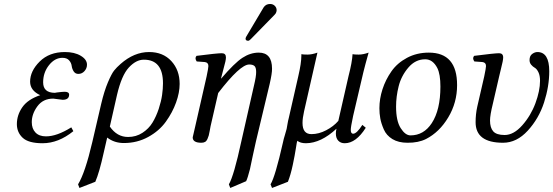

<svg xmlns="http://www.w3.org/2000/svg" viewBox="-20 -701 2755 956"><path d="M245.1 -210Q194.3 -210 166.3 -171.9Q138.2 -133.8 138.2 -92.8Q138.2 -60.5 156.5 -41.3Q174.8 -22 209 -22Q263.2 -22 335 -66.9L345.2 -47.9Q271 12.2 191.9 12.2Q122.1 12.2 93 -14.9Q64 -42 64 -83Q64 -127.9 91.1 -167Q118.2 -206.1 180.2 -227.1Q130.4 -250 129.9 -293.9Q129.9 -347.2 177.5 -394.5Q225.1 -441.9 303.2 -441.9Q351.1 -441.9 382.1 -423.3Q413.1 -404.8 413.1 -378.9Q413.1 -360.8 400.6 -346.9Q388.2 -333 370.1 -333Q355 -333 346.9 -345.5Q338.9 -357.9 336.9 -373Q335 -388.2 324 -400.6Q313 -413.1 291 -413.1Q252.9 -413.1 223.9 -376.5Q194.8 -339.8 194.8 -291Q194.8 -239.3 252.9 -238.8L264.2 -240.7Q275.4 -242.2 287.1 -243.2Q298.8 -244.1 301.8 -244.1Q323.7 -244.1 324.2 -230Q324.2 -204.1 292 -204.1Q288.1 -204.1 268.6 -207Q249 -210 245.1 -210Z M874.5 -283.2Q874.5 -240.2 856.7 -190.7Q838.9 -141.1 805.7 -95Q772.5 -48.8 717.5 -18.8Q662.6 11.2 596.7 11.2Q548.8 11.2 513.7 -16.1L496.6 58.1Q474.6 158.2 454.6 204.1L375.5 234.9L368.7 216.8Q403.8 159.7 439.5 6.8L483.9 -184.1Q499 -248 517.3 -291Q535.6 -334 548.1 -349.6Q560.5 -365.2 580.6 -382.8Q647.5 -441.9 722.7 -441.9Q791.5 -441.9 833 -397Q874.5 -352.1 874.5 -283.2ZM617.7 -19Q657.7 -19 689.2 -39.6Q720.7 -60.1 739.3 -90.6Q757.8 -121.1 770.3 -158.9Q782.7 -196.8 787.1 -228.3Q791.5 -259.8 791.5 -286.1Q791.5 -404.3 695.8 -403.8Q657.7 -403.8 621.6 -365Q585.4 -326.2 562.5 -228L526.9 -70.8Q562.5 -19 617.7 -19Z M1322.8 -283.2 1254.4 2.9Q1247.6 30.8 1238 77.4Q1228.5 124 1224.6 141.1Q1213.4 185.1 1205.6 201.2L1126.5 234.9L1119.6 216.8Q1144.5 174.8 1181.6 2.9L1244.6 -274.9Q1255.9 -321.8 1255.4 -342.8Q1255.4 -364.7 1247.1 -372.3Q1238.8 -379.9 1220.7 -379.9Q1175.8 -379.9 1066.4 -237.8L1028.3 -71.8Q1026.9 -64.5 1024.2 -49.3Q1021.5 -34.2 1019.3 -26.1Q1017.1 -18.1 1012.7 -8.3Q1008.3 1.5 1001 5.6Q993.7 9.8 982.4 9.8Q939.5 9.8 939.5 -17.1Q939.5 -19 952.1 -71.8L1008.8 -320.8Q1017.6 -362.8 1017.6 -372.1Q1017.6 -390.1 999.5 -392.1L959.5 -395Q948.2 -411.1 958.5 -422.9Q1060.5 -436 1084.5 -436Q1105 -436 1105 -415Q1105 -407.2 1102.1 -393.8Q1099.1 -380.4 1092.3 -356Q1085.4 -331.5 1083 -320.3L1080.6 -311L1081.5 -310.1Q1147.5 -387.2 1187 -413.1Q1226.6 -439 1268.6 -439Q1334.5 -439 1334.5 -358.9Q1335 -336.4 1322.8 -283.2ZM1324.7 -681.2Q1338.9 -681.2 1348.1 -672.1Q1357.4 -663.1 1357.4 -649.9Q1357.4 -645 1356.4 -643.1Q1354.5 -634.3 1347.7 -627.9L1228.5 -505.9Q1220.7 -498 1215.8 -498Q1202.6 -498 1202.6 -508.8Q1202.6 -510.7 1203.6 -512.2Q1203.6 -515.1 1207.5 -521L1292.5 -664.1Q1303.7 -681.2 1324.7 -681.2Z M1789.6 -342.8 1738.3 -124Q1726.1 -66.9 1726.6 -54.2Q1726.6 -35.2 1738.3 -35.2Q1756.3 -35.2 1784.2 -79.1L1801.3 -64.9Q1752.4 12.2 1696.3 12.2Q1676.3 12.2 1664.3 -0.5Q1652.3 -13.2 1652.3 -36.1Q1652.3 -46.9 1655.3 -60.1Q1578.1 11.7 1503.4 12.2Q1475.6 12.2 1460.4 0Q1458.5 2 1453.4 36.4Q1448.2 70.8 1437.7 120.4Q1427.2 169.9 1413.6 204.1L1334.5 234.9L1327.1 216.8Q1350.1 179.7 1389.2 6.8Q1392.1 -8.3 1398.7 -29.1Q1405.3 -49.8 1407.2 -59.1Q1408.2 -64 1411.4 -83Q1414.6 -102.1 1417.5 -111.8L1465.3 -321.8Q1480.5 -386.7 1480.5 -423.8V-431.2Q1490.2 -429.2 1511.2 -429.2Q1533.2 -429.2 1560.5 -439L1494.1 -147Q1486.3 -112.8 1486.3 -88.9Q1486.3 -32.7 1531.2 -33.2Q1567.4 -33.2 1604.2 -52.5Q1641.1 -71.8 1664.6 -99.1L1715.3 -321.8Q1733.4 -391.6 1735.4 -431.2Q1745.1 -429.2 1766.1 -429.2Q1788.1 -429.2 1815.4 -439Q1797.4 -375 1789.6 -342.8Z M1952.1 -169.9Q1952.1 -99.1 1975.1 -63Q1998 -26.9 2023.9 -26.9Q2089.8 -26.9 2129.9 -87.9Q2172.9 -153.8 2172.9 -270Q2172.9 -331.1 2157.7 -361.8Q2135.3 -405.8 2097.2 -405.8Q2048.3 -405.8 2013.2 -364.5Q1978 -323.2 1965.1 -272Q1952.1 -220.7 1952.1 -169.9ZM1869.1 -162.1Q1869.1 -209 1884.5 -256.6Q1899.9 -304.2 1929 -345.7Q1958 -387.2 2006.6 -413.1Q2055.2 -439 2115.2 -439Q2256.3 -439 2255.9 -276.9Q2255.9 -189.9 2211.9 -116.5Q2168 -43 2101.1 -8.8Q2063 10.3 2008.8 9.8Q1963.9 9.8 1933.8 -8.5Q1903.8 -26.9 1890.9 -56.9Q1877.9 -86.9 1873.5 -111.6Q1869.1 -136.2 1869.1 -162.1Z M2356.4 -169.9 2391.1 -320.8Q2399.9 -362.8 2399.9 -372.1Q2399.9 -390.1 2381.8 -392.1L2341.8 -395Q2330.6 -411.1 2340.8 -422.9Q2442.9 -436 2464.8 -436Q2485.4 -436 2485.4 -415Q2485.4 -407.2 2482.7 -393.6Q2480 -379.9 2473.9 -356Q2467.8 -332 2465.3 -320.3L2434.1 -185.1Q2419.9 -127.4 2419.9 -101.1Q2419.9 -64.9 2436 -46.9Q2452.1 -28.8 2492.7 -28.8Q2537.6 -28.8 2580.3 -76.9Q2623 -125 2646 -187Q2668.9 -249 2668.9 -298.8Q2668.9 -324.7 2660.9 -341.3Q2652.8 -357.9 2642.8 -363.5Q2632.8 -369.1 2624.8 -378.7Q2616.7 -388.2 2616.7 -401.9Q2616.7 -422.9 2629.9 -432.4Q2643.1 -441.9 2655.8 -441.9Q2714.8 -441.9 2714.8 -346.2Q2714.8 -271 2689 -190.9Q2663.1 -110.8 2607.9 -50.5Q2552.7 9.8 2484.9 9.8Q2347.7 9.8 2348.1 -92.8Q2348.1 -132.3 2356.4 -169.9Z"/></svg>

Font: Linux Libertine
Style: Italic
Weight: 400
Italic angle: -12°
Designer: Philipp H. Poll
Foundry: Philipp H. Poll
Version: Version 5.1.6 ; ttfautohint (v0.9)